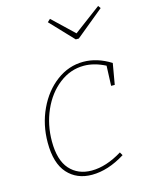

<svg xmlns="http://www.w3.org/2000/svg" viewBox="-117 -841 709 920"><g transform="rotate(-15 238.0 -381.0)"><path d="M458 -486 440 -382H422L426 -481Q371 -509 320 -509Q253 -509 197.5 -466Q142 -423 110.5 -351.5Q79 -280 79 -198Q79 -105 119.5 -59.5Q160 -14 228 -14Q300 -14 380 -63L389 -47Q304 6 224 6Q149 6 103.5 -44.5Q58 -95 58 -197Q58 -286 93.5 -362Q129 -438 189.5 -483Q250 -528 322 -528Q391 -528 458 -486ZM327 -668 461 -768 470 -755 331 -641H316L208 -755L222 -768Z"/></g></svg>

Font: Bitter Pro Thin
Style: Italic
Weight: 250
Italic angle: -9°
Designer: Sol Matas, and Bitter project Authors
Foundry: Sol Matas
Version: Version 1.010